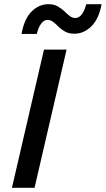

<svg xmlns="http://www.w3.org/2000/svg" viewBox="-20 -897 505 917"><path d="M298 -660 145 0H37L190 -660ZM465 -877Q453 -808 417 -772Q381 -736 335 -736Q309 -736 291 -746Q273 -756 260 -769Q247 -782 234.5 -792Q222 -802 207 -802Q190 -802 176.5 -784Q163 -766 156 -735H83Q95 -805 130 -841Q165 -877 212 -877Q237 -877 255 -867Q273 -857 286.5 -844Q300 -831 312.5 -821Q325 -811 340 -811Q357 -811 370.5 -828.5Q384 -846 392 -877Z"/></svg>

Font: Work Sans Medium
Style: Italic
Weight: 500
Italic angle: -13°
Designer: Wei Huang
Foundry: Wei Huang
Version: Version 2.012; ttfautohint (v1.8.3)